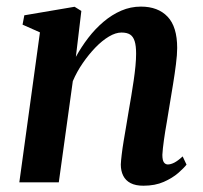

<svg xmlns="http://www.w3.org/2000/svg" viewBox="-20 -566 630 596"><path d="M215.5 -389.5Q232.5 -420.5 254 -448.5Q275.5 -476.5 301.5 -498.5Q327.5 -520.5 356.5 -533Q385.5 -545.5 417.5 -545.5Q470.5 -545.5 500.2 -514.2Q530 -483 530 -417Q530 -396.5 526.2 -366.8Q522.5 -337 517.2 -304.8Q512 -272.5 507 -243Q503 -216.5 497.8 -187Q492.5 -157.5 488.8 -130.8Q485 -104 484 -85.5Q484 -68.5 488.8 -62Q493.5 -55.5 501 -55.5Q510 -55.5 521.2 -61.2Q532.5 -67 547 -80.5L559 -55Q551.5 -45 533.5 -29.2Q515.5 -13.5 488.5 -1.5Q461.5 10.5 425 10.5Q401 10.5 385.5 2.5Q370 -5.5 362.5 -20.5Q355 -35.5 355 -55.5Q355.5 -67.5 357.8 -86.2Q360 -105 363.8 -128Q367.5 -151 371.8 -175.2Q376 -199.5 379.5 -221.5Q383.5 -244 387.5 -268.2Q391.5 -292.5 395 -316.2Q398.5 -340 400.5 -361.2Q402.5 -382.5 402.5 -399.5Q402.5 -424 398 -438.2Q393.5 -452.5 383.8 -458.8Q374 -465 357 -465Q339 -465 318 -452.5Q297 -440 276.2 -418.5Q255.5 -397 237 -370.2Q218.5 -343.5 206 -314L162.5 0H40L104 -465.5L50 -489.5L55.5 -518.5L211.5 -545L232.5 -532Z"/></svg>

Font: Merriweather 72pt SemiBold
Style: Italic
Weight: 600
Italic angle: -7.8°
Version: Version 2.101